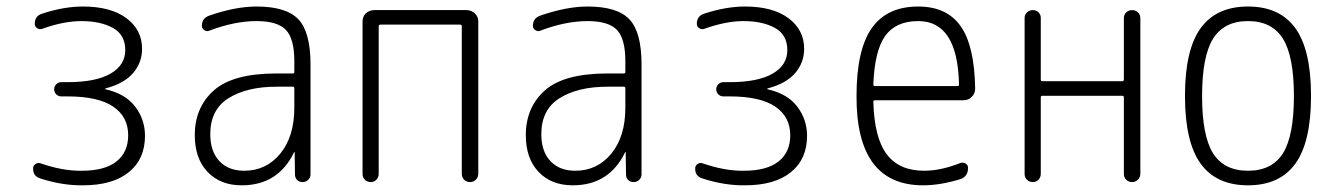

<svg xmlns="http://www.w3.org/2000/svg" viewBox="-20 -550 4040 580"><path d="M102.5 -10.7Q79.1 -17.6 80.1 -42Q80.1 -49.8 87.4 -54.7Q94.7 -59.6 102.5 -56.6Q169.9 -33.2 227.5 -34.2Q295.9 -34.2 331.5 -62Q367.2 -89.8 367.2 -141.6Q367.2 -197.3 321.8 -228Q276.4 -258.8 183.6 -258.8H165Q156.2 -258.8 149.9 -265.1Q143.6 -271.5 143.6 -280.3Q143.6 -289.1 149.9 -295.4Q156.2 -301.8 165 -301.8H183.6Q269.5 -301.8 314 -327.6Q358.4 -353.5 358.4 -398.4Q358.4 -445.3 320.8 -465.8Q283.2 -486.3 225.6 -486.3Q172.9 -486.3 107.4 -462.9Q99.6 -460 92.3 -464.8Q85 -469.7 85 -477.5Q85 -502 107.4 -508.8Q172.9 -530.3 230.5 -530.3Q314.5 -530.3 361.8 -495.1Q409.2 -460 409.2 -402.3Q409.2 -361.3 382.3 -329.6Q355.5 -297.9 299.8 -283.2Q297.9 -283.2 297.9 -281.2Q297.9 -280.3 298.8 -280.3Q359.4 -266.6 388.7 -227.5Q418 -188.5 418 -139.6Q418 -69.3 369.1 -29.8Q320.3 9.8 230.5 9.8Q168.9 10.7 102.5 -10.7Z M815.4 -288.1Q725.6 -288.1 670.4 -253.4Q615.2 -218.8 615.2 -144.5Q615.2 -92.8 642.6 -63.5Q669.9 -34.2 717.8 -34.2Q784.2 -34.2 826.7 -85.9Q869.1 -137.7 869.1 -224.6V-283.2Q869.1 -288.1 864.3 -288.1ZM710 9.8Q645.5 9.8 606.9 -30.8Q568.4 -71.3 568.4 -141.6Q568.4 -225.6 626 -276.9Q683.6 -328.1 815.4 -328.1H864.3Q869.1 -328.1 869.1 -332V-365.2Q869.1 -432.6 843.8 -459.5Q818.4 -486.3 754.9 -486.3Q688.5 -486.3 611.3 -457Q604.5 -454.1 597.2 -459Q589.8 -463.9 589.8 -471.7Q589.8 -495.1 612.3 -502.9Q691.4 -530.3 754.9 -530.3Q844.7 -530.3 881.3 -491.7Q918 -453.1 918 -355.5V-23.4Q918 -13.7 911.1 -6.8Q904.3 0 894 0Q883.8 0 877.4 -6.3Q871.1 -12.7 871.1 -23.4L870.1 -89.8Q870.1 -90.8 869.1 -90.8Q868.2 -90.8 868.2 -89.8Q820.3 9.8 710 9.8Z M1075.2 -24.4V-485.4Q1075.2 -500 1085.4 -509.8Q1095.7 -519.5 1111.3 -519.5H1388.7Q1403.3 -519.5 1414.1 -509.8Q1424.8 -500 1424.8 -485.4V-25.4Q1424.8 -14.6 1417.5 -7.3Q1410.2 0 1399.9 0Q1389.6 0 1382.3 -6.8Q1375 -13.7 1375 -25.4V-470.7Q1375 -475.6 1370.1 -475.6H1128.9Q1124 -475.6 1124 -470.7V-24.4Q1124 -14.6 1117.2 -7.3Q1110.4 0 1100.1 0Q1089.8 0 1082.5 -6.8Q1075.2 -13.7 1075.2 -24.4Z M1815.4 -288.1Q1725.6 -288.1 1670.4 -253.4Q1615.2 -218.8 1615.2 -144.5Q1615.2 -92.8 1642.6 -63.5Q1669.9 -34.2 1717.8 -34.2Q1784.2 -34.2 1826.7 -85.9Q1869.1 -137.7 1869.1 -224.6V-283.2Q1869.1 -288.1 1864.3 -288.1ZM1710 9.8Q1645.5 9.8 1606.9 -30.8Q1568.4 -71.3 1568.4 -141.6Q1568.4 -225.6 1626 -276.9Q1683.6 -328.1 1815.4 -328.1H1864.3Q1869.1 -328.1 1869.1 -332V-365.2Q1869.1 -432.6 1843.8 -459.5Q1818.4 -486.3 1754.9 -486.3Q1688.5 -486.3 1611.3 -457Q1604.5 -454.1 1597.2 -459Q1589.8 -463.9 1589.8 -471.7Q1589.8 -495.1 1612.3 -502.9Q1691.4 -530.3 1754.9 -530.3Q1844.7 -530.3 1881.3 -491.7Q1918 -453.1 1918 -355.5V-23.4Q1918 -13.7 1911.1 -6.8Q1904.3 0 1894 0Q1883.8 0 1877.4 -6.3Q1871.1 -12.7 1871.1 -23.4L1870.1 -89.8Q1870.1 -90.8 1869.1 -90.8Q1868.2 -90.8 1868.2 -89.8Q1820.3 9.8 1710 9.8Z M2102.5 -10.7Q2079.1 -17.6 2080.1 -42Q2080.1 -49.8 2087.4 -54.7Q2094.7 -59.6 2102.5 -56.6Q2169.9 -33.2 2227.5 -34.2Q2295.9 -34.2 2331.5 -62Q2367.2 -89.8 2367.2 -141.6Q2367.2 -197.3 2321.8 -228Q2276.4 -258.8 2183.6 -258.8H2165Q2156.2 -258.8 2149.9 -265.1Q2143.6 -271.5 2143.6 -280.3Q2143.6 -289.1 2149.9 -295.4Q2156.2 -301.8 2165 -301.8H2183.6Q2269.5 -301.8 2314 -327.6Q2358.4 -353.5 2358.4 -398.4Q2358.4 -445.3 2320.8 -465.8Q2283.2 -486.3 2225.6 -486.3Q2172.9 -486.3 2107.4 -462.9Q2099.6 -460 2092.3 -464.8Q2085 -469.7 2085 -477.5Q2085 -502 2107.4 -508.8Q2172.9 -530.3 2230.5 -530.3Q2314.5 -530.3 2361.8 -495.1Q2409.2 -460 2409.2 -402.3Q2409.2 -361.3 2382.3 -329.6Q2355.5 -297.9 2299.8 -283.2Q2297.9 -283.2 2297.9 -281.2Q2297.9 -280.3 2298.8 -280.3Q2359.4 -266.6 2388.7 -227.5Q2418 -188.5 2418 -139.6Q2418 -69.3 2369.1 -29.8Q2320.3 9.8 2230.5 9.8Q2168.9 10.7 2102.5 -10.7Z M2753.9 -486.3Q2686.5 -486.3 2654.3 -441.9Q2622.1 -397.5 2618.2 -294.9Q2618.2 -290 2623 -290H2872.1Q2877 -290 2877 -294.9Q2873 -486.3 2753.9 -486.3ZM2768.6 9.8Q2566.4 9.8 2567.4 -259.8Q2567.4 -399.4 2613.3 -464.8Q2659.2 -530.3 2753.9 -530.3Q2839.8 -530.3 2881.8 -471.2Q2923.8 -412.1 2925.8 -282.2Q2925.8 -267.6 2915.5 -257.3Q2905.3 -247.1 2889.6 -247.1H2623Q2618.2 -247.1 2618.2 -242.2Q2621.1 -133.8 2658.7 -84Q2696.3 -34.2 2771.5 -34.2Q2822.3 -34.2 2880.9 -57.6Q2888.7 -60.5 2896.5 -56.2Q2904.3 -51.8 2904.3 -43Q2904.3 -16.6 2880.9 -8.8Q2820.3 9.8 2768.6 9.8Z M3075.2 -24.4V-496.1Q3075.2 -505.9 3082.5 -512.7Q3089.8 -519.5 3100.1 -519.5Q3110.4 -519.5 3117.2 -512.7Q3124 -505.9 3124 -496.1V-309.6Q3124 -304.7 3128.9 -304.7H3370.1Q3375 -304.7 3375 -309.6V-495.1Q3375 -505.9 3382.3 -512.7Q3389.6 -519.5 3399.9 -519.5Q3410.2 -519.5 3417.5 -512.7Q3424.8 -505.9 3424.8 -495.1V-25.4Q3424.8 -14.6 3417.5 -7.3Q3410.2 0 3399.9 0Q3389.6 0 3382.3 -6.8Q3375 -13.7 3375 -25.4V-255.9Q3375 -260.7 3370.1 -260.7H3128.9Q3124 -260.7 3124 -255.9V-24.4Q3124 -14.6 3117.2 -7.3Q3110.4 0 3100.1 0Q3089.8 0 3082.5 -6.8Q3075.2 -13.7 3075.2 -24.4Z M3855.5 -433.1Q3822.3 -486.3 3750 -486.3Q3677.7 -486.3 3644.5 -433.1Q3611.3 -379.9 3611.3 -259.8Q3611.3 -139.6 3644.5 -86.9Q3677.7 -34.2 3750 -34.2Q3822.3 -34.2 3855.5 -86.9Q3888.7 -139.6 3888.7 -259.8Q3888.7 -379.9 3855.5 -433.1ZM3893.1 -55.7Q3845.7 9.8 3750 9.8Q3654.3 9.8 3606.9 -55.7Q3559.6 -121.1 3559.6 -260.3Q3559.6 -399.4 3606.9 -464.8Q3654.3 -530.3 3750 -530.3Q3845.7 -530.3 3893.1 -464.8Q3940.4 -399.4 3940.4 -260.3Q3940.4 -121.1 3893.1 -55.7Z"/></svg>

Font: Rounded-L Mgen+ 1m light
Style: Regular
Weight: 200
Designer: [Source Han Sans]
Ryoko NISHIZUKA  (kana & ideographs); Paul D. Hunt (Latin, Greek & Cyrillic); Wenlong ZHANG  (bopomofo
Version: Version 1.059.20150602